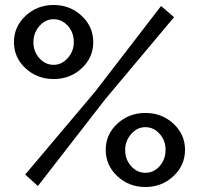

<svg xmlns="http://www.w3.org/2000/svg" viewBox="-20 -740 798 770"><path d="M307.5 -466Q261 -423 195 -423Q129 -423 82.5 -466Q36 -509 36 -571Q36 -633 82.5 -676.5Q129 -720 195 -720Q261 -720 307.5 -676.5Q354 -633 354 -571Q354 -509 307.5 -466ZM276 -571Q276 -610 252 -636.5Q228 -663 195 -663Q162 -663 138 -635.5Q114 -608 114 -571Q114 -533 138 -506.5Q162 -480 195 -480Q228 -480 252 -507.5Q276 -535 276 -571ZM675.5 -33.5Q629 10 563 10Q497 10 450.5 -33.5Q404 -77 404 -139Q404 -201 450.5 -244Q497 -287 563 -287Q629 -287 675.5 -244Q722 -201 722 -139Q722 -77 675.5 -33.5ZM563 -47Q597 -47 620.5 -74Q644 -101 644 -139Q644 -177 620 -203.5Q596 -230 563 -230Q530 -230 506 -202.5Q482 -175 482 -139Q482 -100 506 -73.5Q530 -47 563 -47ZM132 6 81 -40 362 -373 626 -716 678 -671 402 -342Z"/></svg>

Font: Raleway
Style: Regular
Weight: 600
Designer: Matt McInerney, Pablo Impallari, Rodrigo Fuenzalida
Foundry: Matt McInerney, Pablo Impallari, Rodrigo Fuenzalida
Version: Version 1.000;PS 001.001;hotconv 1.0.56; ttfautohint (v1.5)